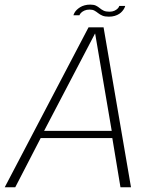

<svg xmlns="http://www.w3.org/2000/svg" viewBox="-40 -792 664 812"><path d="M-20 0H24.5L132 -208H435L469.5 0H514L398 -676.5H334.5ZM146.5 -238.5 361.5 -649.5H362.5L432.5 -238.5ZM420.5 -721.5Q434.5 -721.5 445.2 -724.8Q456 -728 464 -733.2Q472 -738.5 477.2 -744.8Q482.5 -751 485.5 -756.8Q488.5 -762.5 489.5 -767H464.5Q463.5 -762 458 -756.2Q452.5 -750.5 443.8 -746.5Q435 -742.5 423 -742.5Q407.5 -742.5 398.2 -747Q389 -751.5 382 -757.5Q375 -763.5 366 -768Q357 -772.5 341.5 -772.5Q328.5 -772.5 317.8 -769.5Q307 -766.5 299 -761.5Q291 -756.5 285 -750.8Q279 -745 275.5 -738.8Q272 -732.5 270.5 -727.5H296Q297.5 -732.5 303 -738Q308.5 -743.5 317.5 -747.5Q326.5 -751.5 339 -751.5Q351.5 -751.5 359.5 -747Q367.5 -742.5 375 -736.5Q382.5 -730.5 392.8 -726Q403 -721.5 420.5 -721.5Z"/></svg>

Font: Anybody UltraCondensed Thin ExtraLight
Style: Italic
Weight: 250
Italic angle: -10°
Version: Version 1.111